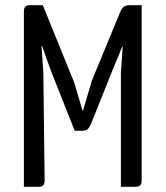

<svg xmlns="http://www.w3.org/2000/svg" viewBox="-20 -720 638 740"><path d="M413 -448 451 -540H453L446 -441V0H499C520 0 526 -6 526 -27V-700H480C460 -700 451 -692 443 -673L334 -409L300 -294H298L266 -402L145 -700H99C78 -700 72 -694 72 -673V0H125C146 0 152 -6 152 -27L147 -441L140 -543H142L177 -445L268 -216H298C315 -216 322 -223 331 -243Z"/></svg>

Font: Rationale One
Style: Regular
Weight: 400
Designer: Cyreal (www.cyreal.org)
Foundry: Cyreal (www.cyreal.org)
Version: Version 1.001